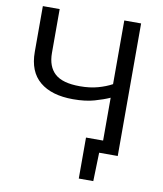

<svg xmlns="http://www.w3.org/2000/svg" viewBox="-93 -788 862 1017"><g transform="rotate(10 338.0 -280.0)"><path d="M400.5 153.5V-67H492.5V-297.5Q459.5 -282.5 411.5 -268.8Q363.5 -255 297 -255Q181.5 -255 118 -308Q54.5 -361 54.5 -467V-713H145V-477.5Q145 -404 186.2 -366.5Q227.5 -329 320.5 -329Q374.5 -329 417 -340.8Q459.5 -352.5 492.5 -370.5V-713H583V0H483L478.5 153.5Z"/></g></svg>

Font: Heraclito
Style: Regular
Weight: 400
Designer: Kostas Bartsokas (font) & Cristiano Sobral (main changes)
Foundry: Kostas Bartsokas (font) & Cristiano Sobral (main changes)
Version: Version 1.00;July 8, 2020;FontCreator 13.0.0.2655 64-bit